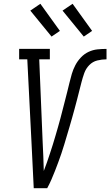

<svg xmlns="http://www.w3.org/2000/svg" viewBox="-20 -993 582 1013"><path d="M158 0 146 -245 124 -680H81V-735H243V-680H187L205 -245Q207 -207 208.5 -168.5Q210 -130 211 -91Q220 -114 228 -137Q236 -160 243.5 -183Q251 -206 258.5 -229.5Q266 -253 272.5 -276Q279 -299 286 -322.5Q293 -346 299 -369.5Q305 -393 311 -416Q317 -439 323 -462.5Q329 -486 335 -509.5Q341 -533 346.5 -556.5Q352 -580 359 -603.5Q366 -627 377.5 -649Q389 -671 407 -690Q425 -709 447.5 -719.5Q470 -730 494 -732.5Q518 -735 542 -735V-680Q518 -680 493.5 -674Q469 -668 451 -649.5Q433 -631 424.5 -607Q416 -583 410 -559.5Q404 -536 398 -512.5Q392 -489 386 -465.5Q380 -442 373.5 -418.5Q367 -395 360.5 -371.5Q354 -348 347 -324.5Q340 -301 333 -277.5Q326 -254 319 -230.5Q312 -207 304 -183.5Q296 -160 287.5 -137Q279 -114 270 -91Q261 -68 251 -45Q241 -22 229 0ZM422 -800 310 -937 363 -973 466 -830ZM252 -800 140 -937 193 -973 296 -830Z"/></svg>

Font: Iosevka Slab Light Oblique
Style: Regular
Weight: 300
Italic angle: -9°
Monospace: yes
Designer: Belleve Invis
Foundry: Belleve Invis
Version: Version 11.1.1; ttfautohint (v1.8.3)